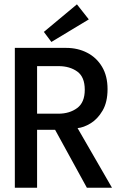

<svg xmlns="http://www.w3.org/2000/svg" viewBox="-20 -886 606 906"><path d="M50 -660H292.5Q347 -660 391.2 -637.2Q435.5 -614.5 461.5 -571Q487.5 -527.5 487.5 -465.5Q487.5 -404 464 -364Q440.5 -324 407.5 -304Q374.5 -284 346 -281.5L508.5 0H390L240 -273.5H155V0H50ZM155 -349.5H255Q308 -349.5 344 -376Q380 -402.5 380 -462.5Q380 -523 344.5 -548.5Q309 -574 256 -574H155ZM222.5 -688 187 -735.5 343 -865.5 399 -794.5Z"/></svg>

Font: League Spartan Thin Medium
Style: Regular
Weight: 500
Version: Version 2.002